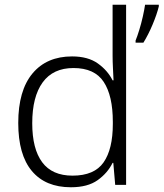

<svg xmlns="http://www.w3.org/2000/svg" viewBox="-20 -780 690 810"><path d="M279 10Q172 10 114.5 -58.5Q57 -127 57 -261Q57 -398 117 -470Q177 -542 284 -542Q351 -542 392.5 -512.5Q434 -483 455 -441H459Q458 -464 456.5 -492.5Q455 -521 455 -545V-760H512V0H466L458 -93H455Q434 -50 392 -20Q350 10 279 10ZM286 -39Q378 -39 417 -95Q456 -151 456 -257V-266Q456 -376 417.5 -434.5Q379 -493 290 -493Q204 -493 160 -432.5Q116 -372 116 -260Q116 -152 158 -95.5Q200 -39 286 -39ZM650 -753Q642 -720 624 -677Q606 -634 585 -600H552V-609Q559 -626 567.5 -653.5Q576 -681 582.5 -710Q589 -739 592 -760H650Z"/></svg>

Font: Noto Sans Sinhala Light
Style: Regular
Weight: 300
Designer: Jelle Bosma - Monotype Design Team
Foundry: Monotype Imaging Inc.
Version: Version 2.006; ttfautohint (v1.8.4.7-5d5b)